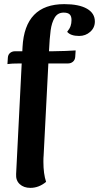

<svg xmlns="http://www.w3.org/2000/svg" viewBox="-20 -763 479 929"><path d="M439 -659Q439 -629 416.5 -609Q394 -589 363 -589Q322 -589 305 -609Q317 -624 321.5 -637Q326 -650 326 -666Q326 -685 317 -693.5Q308 -702 288 -702Q259 -702 244.5 -677.5Q230 -653 225 -616Q220 -579 217 -515H235Q255 -515 297.5 -516.5Q340 -518 346 -519L344 -488Q343 -473 333 -464.5Q323 -456 309 -456H214L191 -9Q190 -1 190 20Q190 78 203 117Q168 146 127 146Q95 146 75.5 128Q56 110 58 79L85 -456H76Q35 -456 16 -453L18 -484Q19 -499 29 -507Q39 -515 53 -515H88L89 -535Q100 -743 291 -743Q362 -743 400.5 -721Q439 -699 439 -659Z"/></svg>

Font: Arima Madurai Black
Style: Regular
Weight: 900
Designer: Joana Correia and Natanael Gama
Foundry: NDISCOVER
Version: Version 1.019